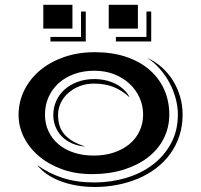

<svg xmlns="http://www.w3.org/2000/svg" viewBox="-20 -700 826 788"><path d="M426.3 -680.2H545.9V-582.5H426.3ZM157.7 -680.2H277.3V-582.5H157.7ZM455.6 -548.3H581.1V-652.8H600.6V-529.8H455.6ZM187 -548.3H312.5V-652.8H332V-529.8H187ZM56.2 -228Q56.2 -281.2 79.1 -328.4Q102.1 -375.5 143.3 -410.4Q184.6 -445.3 242.2 -465.6Q299.8 -485.8 368.7 -485.8Q440.9 -485.8 497.8 -466.6Q554.7 -447.3 594 -413.1Q633.3 -378.9 654.1 -332Q674.8 -285.2 674.8 -230Q674.8 -176.8 652.1 -131.8Q629.4 -86.9 587.6 -54.4Q545.9 -22 487.5 -3.7Q429.2 14.6 357.4 14.6Q289.6 14.6 234.1 -5.6Q178.7 -25.9 139.2 -59.6Q99.6 -93.3 77.9 -137Q56.2 -180.7 56.2 -228ZM132.8 -22.5Q180.2 11.7 237.5 30.3Q294.9 48.8 367.2 48.8Q434.6 48.8 496.6 30.5Q558.6 12.2 606 -23.4Q653.3 -59.1 681.6 -111.1Q710 -163.1 710 -230Q710 -262.7 700.9 -296.1Q691.9 -329.6 675.5 -360.4Q659.2 -391.1 635.7 -417.7Q612.3 -444.3 583.5 -462.9Q616.2 -448.2 643.3 -424.3Q670.4 -400.4 689.5 -369.9Q708.5 -339.4 719 -303.7Q729.5 -268.1 729.5 -230Q729.5 -182.1 715.8 -141.4Q702.1 -100.6 678 -67.6Q653.8 -34.7 620.4 -9.3Q586.9 16.1 546.9 33Q506.8 49.8 461.7 58.6Q416.5 67.4 369.6 67.4Q330.6 67.4 294.9 61.3Q259.3 55.2 228.8 43.7Q198.2 32.2 173.8 15.6Q149.4 -1 132.8 -22.5ZM164.6 -230Q164.6 -192.4 179 -161.4Q193.4 -130.4 219.7 -108.2Q246.1 -85.9 283 -73.7Q319.8 -61.5 364.7 -61.5Q410.2 -61.5 447.3 -74Q484.4 -86.4 511.2 -108.6Q538.1 -130.9 552.7 -161.9Q567.4 -192.9 567.4 -230Q567.4 -266.6 552.7 -299.1Q538.1 -331.5 511.7 -356.2Q485.4 -380.9 448.5 -395.3Q411.6 -409.7 367.2 -409.7Q320.8 -409.7 283.4 -395.8Q246.1 -381.8 219.7 -357.7Q193.4 -333.5 179 -300.8Q164.6 -268.1 164.6 -230ZM198.7 -228Q198.7 -258.8 210.9 -285.9Q223.1 -313 245.4 -332.8Q267.6 -352.5 298.6 -364Q329.6 -375.5 367.2 -375.5Q391.1 -375.5 413.6 -370.4Q436 -365.2 455.1 -355.5Q474.1 -345.7 488.8 -331.8Q503.4 -317.9 512.2 -300.3Q480 -329.6 445.1 -343.3Q410.2 -356.9 366.2 -356.9Q334.5 -356.9 307.6 -346.7Q280.8 -336.4 260.7 -318.8Q240.7 -301.3 229.5 -277.8Q218.3 -254.4 218.3 -228Q218.3 -206.1 223.6 -187Q229 -168 241.9 -151.6Q254.9 -135.3 276.4 -122.1Q297.9 -108.9 330.1 -98.6Q300.8 -100.6 276.6 -111.1Q252.4 -121.6 235.1 -138.7Q217.8 -155.8 208.3 -178.7Q198.7 -201.7 198.7 -228Z"/></svg>

Font: Vast Shadow
Style: Regular
Weight: 400
Designer: Nicole Fally
Foundry: Nicole Fally
Version: Version 1.002